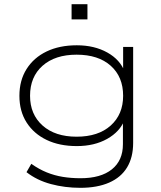

<svg xmlns="http://www.w3.org/2000/svg" viewBox="-20 -712 772 920"><path d="M365 188Q291 188 224 170Q157 152 107 113L130 73Q167 99 204 114Q241 129 281 135.5Q321 142 366 142Q463 142 516 99.5Q569 57 569 -21V-138H577Q555 -81 493.5 -46.5Q432 -12 348 -12Q265 -12 203.5 -41.5Q142 -71 107.5 -125Q73 -179 73 -253Q73 -327 107.5 -381.5Q142 -436 203.5 -465.5Q265 -495 348 -495Q432 -495 494 -460.5Q556 -426 578 -367H570V-487H618V-27Q618 42 589 90Q560 138 503 163Q446 188 365 188ZM347 -57Q451 -57 510.5 -110.5Q570 -164 570 -253Q570 -344 510.5 -397Q451 -450 347 -450Q244 -450 184 -397Q124 -344 124 -253Q124 -164 184 -110.5Q244 -57 347 -57ZM323 -619V-692H399V-619Z"/></svg>

Font: Nunito Sans 10pt Expanded ExtraLight
Style: Regular
Weight: 250
Width: 7
Designer: Vernon Adams
Foundry: Vernon Adams
Version: Version 3.101;gftools[0.9.27]